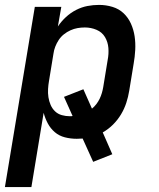

<svg xmlns="http://www.w3.org/2000/svg" viewBox="-27 -558 647 783"><path d="M-7 205 115 -530H223L209 -450Q223 -471 242 -488.5Q261 -506 283.5 -517.5Q306 -529 329.5 -533.5Q353 -538 377 -538Q405 -538 431.5 -530Q458 -522 477 -504Q496 -486 507 -461.5Q518 -437 522 -410Q526 -383 524.5 -354.5Q523 -326 518 -298L500 -188Q496 -163 488 -138.5Q480 -114 466.5 -91.5Q453 -69 434 -50Q415 -31 392 -18L431 71L353 102L310 7Q304 7 298 7.5Q292 8 286 8Q261 8 237.5 2Q214 -4 196.5 -19Q179 -34 168 -54.5Q157 -75 151 -98L101 205ZM258 -84Q261 -84 263.5 -84Q266 -84 269 -85L234 -163L313 -194L348 -115Q358 -123 366 -133.5Q374 -144 379.5 -155.5Q385 -167 388.5 -179Q392 -191 394 -203L412 -313Q417 -338 415 -362.5Q413 -387 401 -407Q389 -427 366.5 -436.5Q344 -446 319 -446Q304 -446 289.5 -443.5Q275 -441 260.5 -434.5Q246 -428 233.5 -418Q221 -408 212.5 -395Q204 -382 198.5 -368Q193 -354 191 -339L173 -229Q170 -212 169 -195Q168 -178 170.5 -161.5Q173 -145 179.5 -130Q186 -115 197.5 -104Q209 -93 225 -88.5Q241 -84 258 -84Z"/></svg>

Font: Iosevka Curly SmBdEx
Style: Italic
Weight: 600
Width: 7
Italic angle: -9°
Monospace: yes
Designer: Belleve Invis
Foundry: Belleve Invis
Version: Version 11.1.0; ttfautohint (v1.8.3)